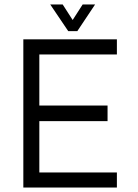

<svg xmlns="http://www.w3.org/2000/svg" viewBox="-20 -844 621 864"><path d="M85 0V-667H506V-599H157V-369H464V-299H157V-68H506V0ZM287 -704 206 -824H262L307 -754L352 -824H408L328 -704Z"/></svg>

Font: Maven Pro VF Beta
Style: Regular
Weight: 400
Designer: Joe Prince
Foundry: Joe Prince
Version: Version 2.002